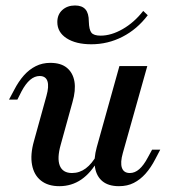

<svg xmlns="http://www.w3.org/2000/svg" viewBox="-20 -651 603 683"><path d="M191.1 11.3Q150.8 11.3 125.8 -8.5Q100.8 -28.2 94 -64.5Q87.1 -100.8 100.8 -149.2L145.2 -309.7Q154.8 -343.5 148.8 -362.1Q142.7 -380.6 121 -380.6Q103.2 -380.6 87.1 -366.9Q71 -353.2 56.5 -325.8L41.9 -296.8H12.1L30.6 -331.5Q46 -361.3 64.9 -382.7Q83.9 -404 107.3 -415.7Q130.6 -427.4 158.9 -427.4Q196.8 -427.4 218.1 -409.7Q239.5 -391.9 244.8 -360.9Q250 -329.8 237.9 -287.9L196 -136.3Q182.3 -87.9 192.7 -61.7Q203.2 -35.5 236.3 -35.5Q262.9 -35.5 285.1 -52Q307.3 -68.5 325 -100.8L329.8 -83.1Q304 -36.3 269.4 -12.5Q234.7 11.3 191.1 11.3ZM403.2 11.3Q366.1 11.3 344.8 -6Q323.4 -23.4 318.1 -54.8Q312.9 -86.3 324.2 -127.4L404.8 -416.1H504L416.9 -106.5Q407.3 -72.6 413.7 -54Q420.2 -35.5 441.9 -35.5Q459.7 -35.5 475.4 -49.2Q491.1 -62.9 505.6 -90.3L521 -118.5H550L532.3 -84.7Q516.9 -54.8 498 -33.5Q479 -12.1 456 -0.4Q433.1 11.3 403.2 11.3ZM304.8 -493.5Q250 -493.5 216.9 -514.9Q183.9 -536.3 183.9 -572.6Q183.9 -599.2 201.6 -615.3Q219.4 -631.5 246.8 -631.5Q271.8 -631.5 283.9 -617.7Q296 -604 296 -574.2Q296.8 -545.2 305.2 -534.7Q313.7 -524.2 337.9 -524.2Q375.8 -524.2 416.5 -547.6Q457.3 -571 489.5 -612.1L505.6 -596.8Q467.7 -546.8 415.7 -520.2Q363.7 -493.5 304.8 -493.5Z"/></svg>

Font: Playfair 5pt SemiExpanded Light SemiBold
Style: Italic
Weight: 600
Italic angle: -15.6°
Version: Version 2.001;gftools[0.9.30]